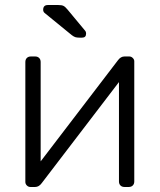

<svg xmlns="http://www.w3.org/2000/svg" viewBox="-20 -745 636 765"><path d="M495 -520Q503 -520 509 -514Q515 -508 515 -501V-22Q515 -12 509 -6Q503 0 493 0H476Q466 0 460 -6Q454 -12 454 -22V-418L146 -15Q135 0 120 0H101Q93 0 87 -6Q81 -12 81 -20V-498Q81 -508 87 -514Q93 -520 103 -520H120Q130 -520 136 -514Q142 -508 142 -498V-102L450 -505Q461 -520 476 -520ZM297 -595Q286 -595 280 -597Q274 -599 266 -605L157 -694Q152 -699 152 -706Q152 -725 171 -725H212Q226 -725 233 -721.5Q240 -718 249 -707L318 -624Q323 -619 323 -611Q323 -595 307 -595Z"/></svg>

Font: Rubik AZ
Style: Regular
Weight: 300
Designer: Hubert and Fischer
Foundry: Hubert & Fischer
Version: Version 2.000